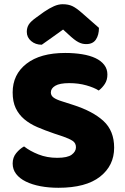

<svg xmlns="http://www.w3.org/2000/svg" viewBox="-20 -874 591 910"><path d="M237 -241Q193 -256 157 -271.5Q121 -287 95 -309Q69 -331 54.5 -361.5Q40 -392 40 -436Q40 -521 105.5 -572Q171 -623 289 -623Q332 -623 369 -617Q406 -611 432.5 -598.5Q459 -586 474 -566.5Q489 -547 489 -521Q489 -495 477 -476.5Q465 -458 448 -445Q426 -459 389 -469.5Q352 -480 308 -480Q263 -480 242 -467.5Q221 -455 221 -436Q221 -421 234 -411.5Q247 -402 273 -394L326 -377Q420 -347 470.5 -300.5Q521 -254 521 -174Q521 -89 454 -36.5Q387 16 257 16Q211 16 171.5 8.5Q132 1 102.5 -13.5Q73 -28 56.5 -49.5Q40 -71 40 -99Q40 -128 57 -148.5Q74 -169 94 -180Q122 -158 162.5 -142Q203 -126 251 -126Q300 -126 320 -141Q340 -156 340 -176Q340 -196 324 -206.5Q308 -217 279 -227ZM279 -734Q248 -711 224 -694.5Q200 -678 178 -662Q148 -662 127.5 -679.5Q107 -697 107 -723Q107 -743 116.5 -758Q126 -773 153 -792L189 -818Q214 -835 235.5 -844.5Q257 -854 277 -854Q304 -854 323 -845Q342 -836 368 -813L449 -742Q449 -708 434.5 -686.5Q420 -665 389 -665Q379 -665 370.5 -667Q362 -669 352 -674Q342 -679 330 -688.5Q318 -698 302 -713Z"/></svg>

Font: Baloo
Style: Regular
Weight: 400
Designer: Sarang Kulkarni and Ek Type
Foundry: Ek Type
Version: Version 1.443;PS 1.000;hotconv 16.6.51;makeotf.lib2.5.65220;